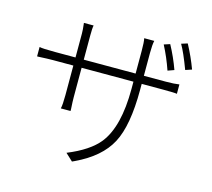

<svg xmlns="http://www.w3.org/2000/svg" viewBox="-116 -924 1232 1118"><g transform="rotate(15 500.0 -364.5)"><path d="M846.7 -614.3 808.6 -600.6Q783.2 -674.8 748 -742.2L784.2 -753.9Q821.3 -685.5 846.7 -614.3ZM683.6 -536.1H815.4Q866.2 -536.1 896.5 -541V-484.4Q883.8 -487.3 815.4 -487.3H683.6V-451.2Q683.6 -235.4 627 -128.9Q570.3 -21.5 422.9 47.9Q415 51.8 408.2 54.7L364.3 13.7Q494.1 -39.1 550.8 -110.4Q633.8 -215.8 633.8 -443.4V-487.3H321.3V-309.6Q321.3 -286.1 324.2 -238.3Q324.2 -228.5 324.2 -227.5H265.6Q271.5 -251 271.5 -309.6V-487.3H149.4Q119.1 -487.3 63.5 -484.4Q54.7 -484.4 53.7 -484.4V-541Q70.3 -536.1 149.4 -536.1H271.5V-680.7Q271.5 -702.1 267.6 -735.4Q266.6 -742.2 266.6 -743.2H325.2Q321.3 -726.6 321.3 -681.6V-536.1H633.8V-672.9Q633.8 -726.6 628.9 -748H689.5Q683.6 -723.6 683.6 -672.9ZM844.7 -772.5 881.8 -784.2Q919.9 -712.9 945.3 -643.6L907.2 -630.9Q871.1 -727.5 844.7 -772.5Z"/></g></svg>

Font: Taipei Sans TC Beta Light
Style: Regular
Weight: 300
Designer: JT Foundry
Foundry: JT Foundry
Version: Version 1.000